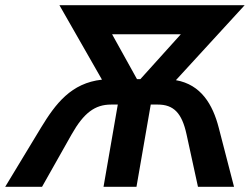

<svg xmlns="http://www.w3.org/2000/svg" viewBox="-61 -720 973 740"><path d="M168 -700 332 -413C213 -400 153 -320 97 -228L-41 0H101L215 -202C262 -285 305 -317 367 -317H393L338 0H465L520 -317H547C608 -317 640 -285 658 -202L702 0H841L782 -228C759 -317 714 -394 617 -411L882 -700ZM371 -588H636L480 -415H467Z"/></svg>

Font: Fixel Display SemiBold
Style: Italic
Weight: 600
Italic angle: -10°
Designer: AlfaBravo + MacPaw
Foundry: Kyrylo Tkachov, Marchela Mozhyna, Serhii Makarenko, Maria Weinstein, Zakhar Kryvoshyya
Version: Version 1.210;Glyphs 3.2 (3217)